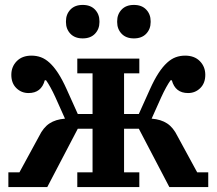

<svg xmlns="http://www.w3.org/2000/svg" viewBox="-20 -760 880 780"><path d="M14 -60H59L139 -207Q156 -242 181 -258.5Q206 -275 244 -278L205 -365Q195 -387 185 -405Q175 -423 167 -434H162Q148 -382 96 -382Q67 -382 46.5 -402Q26 -422 26 -456Q26 -489 48 -511.5Q70 -534 108 -534Q128 -534 146 -527.5Q164 -521 181.5 -505Q199 -489 216 -463Q233 -437 251 -397L296 -297H356V-462H294V-522H546V-462H484V-297H544L589 -397Q607 -437 624 -463Q641 -489 658.5 -505Q676 -521 694 -527.5Q712 -534 732 -534Q770 -534 792 -511.5Q814 -489 814 -456Q814 -422 793.5 -402Q773 -382 744 -382Q692 -382 678 -434H673Q665 -423 655 -405Q645 -387 635 -365L596 -278Q634 -275 659 -258.5Q684 -242 701 -207L781 -60H826V0H668L544 -237H484V-60H546V0H294V-60H356V-237H296L172 0H14ZM316 -604Q284 -604 266 -623Q248 -642 248 -670V-674Q248 -702 266 -721Q284 -740 316 -740Q348 -740 366 -721Q384 -702 384 -674V-670Q384 -642 366 -623Q348 -604 316 -604ZM524 -604Q492 -604 474 -623Q456 -642 456 -670V-674Q456 -702 474 -721Q492 -740 524 -740Q556 -740 574 -721Q592 -702 592 -674V-670Q592 -642 574 -623Q556 -604 524 -604Z"/></svg>

Font: IBM Plex Serif SemiBold
Style: Regular
Weight: 600
Designer: Mike Abbink, Paul van der Laan, Pieter van Rosmalen
Foundry: Bold Monday
Version: Version 2.5